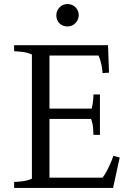

<svg xmlns="http://www.w3.org/2000/svg" viewBox="-20 -931 638 951"><path d="M50 0V-30Q64 -30 90 -33Q116 -36 138 -46V-661Q116 -671 90 -674Q64 -677 50 -677V-707H515L520 -571L488 -569Q487 -586 482.5 -610Q478 -634 468 -656H225V-393H434Q439 -413 441 -432Q443 -451 443 -463H475V-263H443Q443 -276 441 -298.5Q439 -321 431 -342H225V-51H488Q501 -68 512.5 -91Q524 -114 532 -133.5Q540 -153 541 -159L573 -151L540 0ZM314 -800Q290 -800 274.5 -815.5Q259 -831 259 -855Q259 -877 274.5 -894Q290 -911 314 -911Q338 -911 354 -895Q370 -879 370 -856Q370 -834 354 -817Q338 -800 314 -800Z"/></svg>

Font: Joan
Style: Regular
Weight: 400
Designer: Paolo Biagini
Version: Version 1.001; ttfautohint (v1.8.4.7-5d5b);gftools[0.9.30]